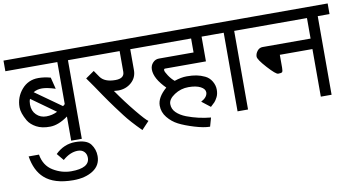

<svg xmlns="http://www.w3.org/2000/svg" viewBox="-93 -823 2392 1299"><g transform="rotate(-10 1103.5 -173.5)"><path d="M115 -289Q115 -245 142.5 -218Q170 -191 210.5 -191Q251 -191 287 -209L122 -327Q115 -313 115 -289ZM333 -240Q343 -245 347 -252V-540H-10V-613H502V-540H420V0H347V-166Q282 -119 225 -118Q168 -117 130 -137.5Q92 -158 74 -188Q42 -244 42 -283Q42 -352 86.5 -404Q131 -456 201 -456Q241 -456 285 -444L305 -364Q249 -382 214.5 -382.5Q180 -383 154 -367Z M379 75Q326 75 275 120L235 72Q294 14 372 14Q450 14 477.5 50.5Q505 87 505 133Q505 197 451.5 231.5Q398 266 316 266Q184 266 118 206Q61 155 45 55H116Q129 132 188 168Q247 204 312 204Q438 204 438 133Q438 107 422 91Q406 75 379 75Z M848 -396Q848 -345 810.5 -312Q773 -279 719 -279Q710 -279 690 -281Q748 -197 808.5 -123.5Q869 -50 885 -41L834 13Q762 -59 724.5 -109Q687 -159 677.5 -171.5Q668 -184 643.5 -218.5Q619 -253 609 -268Q565 -334 520 -397L579 -438L610 -393Q639 -352 713 -352Q775 -352 775 -398V-540H482V-613H937V-540H848Z M1141 -28Q1220 2 1306 10L1289 70Q1247 70 1183 50.5Q1119 31 1078 10Q1037 -11 1007.5 -47.5Q978 -84 978 -129Q978 -186 1043 -242Q968 -317 968 -379Q968 -406 985.5 -425Q1003 -444 1028 -444H1266V-540H917V-613H1423V-540H1338V-370H1057Q1049 -370 1049 -360Q1049 -350 1067 -322.5Q1085 -295 1107 -277Q1154 -293 1192 -293Q1230 -293 1258.5 -287.5Q1287 -282 1315.5 -268.5Q1344 -255 1360.5 -227Q1377 -199 1377 -169Q1377 -139 1366 -118Q1355 -97 1346 -87.5Q1337 -78 1318 -61L1259 -107Q1303 -130 1304 -163Q1304 -187 1273.5 -203Q1243 -219 1190.5 -219Q1138 -219 1094 -190Q1050 -161 1050 -127Q1050 -93 1075 -68.5Q1100 -44 1141 -28Z M1649 -540H1562V0H1490V-540H1403V-613H1649Z M1732 -399H2062V-540H1629V-613H2217V-540H2136V0H2062V-327H1838V-239Q1838 -215 1833 -209Q1828 -203 1805 -203Q1789 -203 1735 -262.5Q1681 -322 1681 -342Q1681 -362 1695.5 -380.5Q1710 -399 1732 -399Z"/></g></svg>

Font: Autonym
Style: Regular
Weight: 500
Version: Version 1.0.20131126